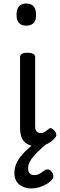

<svg xmlns="http://www.w3.org/2000/svg" viewBox="-20 -815 344 1092"><path d="M193 17Q167 17 148 10Q129 3 117 -10Q105 -23 99.5 -42.5Q94 -62 94 -86V-489Q94 -502 104.5 -508.5Q115 -515 136 -515Q158 -515 169 -508.5Q180 -502 180 -489V-96Q180 -83 184 -74.5Q188 -66 195 -62Q202 -58 211 -58Q222 -58 230 -62Q238 -66 245 -72Q252 -78 260 -84Q267 -89 275.5 -83.5Q284 -78 293 -68Q298 -61 300 -52Q302 -43 296 -35Q285 -20 268 -8Q251 4 231.5 10.5Q212 17 193 17ZM130 -669Q102 -669 88 -684.5Q74 -700 74 -731Q74 -763 88 -779Q102 -795 130 -795Q157 -795 171 -779Q185 -763 185 -731Q186 -700 171.5 -684.5Q157 -669 130 -669ZM158 257Q119 257 90.5 235Q62 213 62 170Q62 143 71 120Q80 97 97.5 75Q115 53 140.5 30Q166 7 200 -19L262 -20V-11Q239 8 217.5 27Q196 46 178.5 65Q161 84 150.5 103Q140 122 140 141Q140 162 149.5 171.5Q159 181 175 181Q190 181 202 175Q214 169 233 154Q240 149 250 148.5Q260 148 270 157Q280 167 282.5 180Q285 193 280 201Q268 218 246.5 231Q225 244 201.5 250.5Q178 257 158 257Z"/></svg>

Font: Playwrite CL
Style: Regular
Weight: 400
Designer: Veronika Burian, José Scaglione
Foundry: TypeTogether
Version: Version 1.002